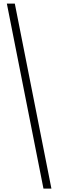

<svg xmlns="http://www.w3.org/2000/svg" viewBox="-20 -946 328 1083"><path d="M270 117.7H225.1L18.6 -925.8H63.5Z"/></svg>

Font: Scarab Serif
Style: Regular
Weight: 400
Designer: John Roberts
Foundry: Scarab
Version: 1.0